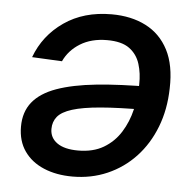

<svg xmlns="http://www.w3.org/2000/svg" viewBox="-44 -578 636 635"><g transform="rotate(5 273.5 -261.0)"><path d="M301.8 -534.2Q367.2 -534.2 415.8 -509.3Q464.4 -484.4 490.5 -434.1Q516.6 -383.8 514.2 -306.6Q512.7 -236.3 490 -178Q467.3 -119.6 427.5 -77.1Q387.7 -34.7 334.5 -11.5Q281.2 11.7 219.2 11.7Q165 11.7 123.5 -5.9Q82 -23.4 58.6 -56.9Q35.2 -90.3 35.2 -138.2Q35.2 -187 61.5 -219.7Q87.9 -252.4 140.4 -271.2Q192.9 -290 271.2 -298.1Q349.6 -306.2 454.6 -306.2L441.4 -229Q351.1 -229 291.7 -223.9Q232.4 -218.8 198.2 -208Q164.1 -197.3 150.1 -180.2Q136.2 -163.1 136.2 -139.2Q136.2 -109.9 160.4 -92.8Q184.6 -75.7 230 -75.7Q279.8 -75.7 314.5 -96.2Q349.1 -116.7 370.6 -150.9Q392.1 -185.1 402.1 -227.1Q412.1 -269 412.6 -311Q413.6 -347.7 403.8 -378.9Q394 -410.2 368.4 -429Q342.8 -447.8 294.4 -447.8Q242.2 -447.8 205.3 -425Q168.5 -402.3 151.4 -365.2L51.8 -370.1Q79.1 -443.8 144.3 -489Q209.5 -534.2 301.8 -534.2Z"/></g></svg>

Font: Inter 28pt Medium
Style: Italic
Weight: 500
Italic angle: -9.3988°
Designer: Rasmus Andersson
Foundry: rsms
Version: Version 4.001;git-66647c0bb